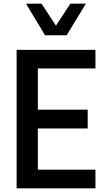

<svg xmlns="http://www.w3.org/2000/svg" viewBox="-20 -1020 582 1040"><path d="M341 -829H224L121 -1000H205L283 -881L361 -1000H445ZM497 -649H185V-426H455V-324H185V-101H497V0H70V-750H497Z"/></svg>

Font: Orkney Medium
Style: Regular
Weight: 500
Designer: Samuel Oakes and Alfredo Marco Pradil
Foundry: Alfredo Marco Pradil
Version: 1.0; ttfautohint (v1.5)